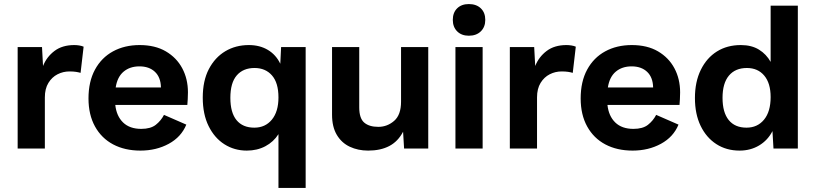

<svg xmlns="http://www.w3.org/2000/svg" viewBox="-20 -732 4018 946"><path d="M67 0V-500H187L192 -407Q210 -452 248.5 -481Q287 -510 346 -510Q358 -510 370.5 -508Q383 -506 392 -502L377 -373Q367 -376 354 -378Q341 -380 322 -380Q291 -380 263.5 -366Q236 -352 218.5 -323.5Q201 -295 201 -252V0Z M672 10Q595 10 537.5 -20.5Q480 -51 448 -109Q416 -167 416 -247Q416 -330 448 -389Q480 -448 537 -479Q594 -510 668 -510Q744 -510 797 -479Q850 -448 878 -395.5Q906 -343 906 -277Q906 -259 905 -243.5Q904 -228 903 -215H548Q554 -160 586.5 -128.5Q619 -97 676 -97Q722 -97 747.5 -117Q773 -137 788 -166L898 -118Q873 -57 811.5 -23.5Q750 10 672 10ZM550 -301H773Q772 -351 743.5 -378Q715 -405 667 -405Q620 -405 589 -379Q558 -353 550 -301Z M1352 194V-71Q1328 -33 1287.5 -11.5Q1247 10 1196 10Q1135 10 1086 -21Q1037 -52 1008 -110.5Q979 -169 979 -251Q979 -334 1009 -391.5Q1039 -449 1090 -479.5Q1141 -510 1206 -510Q1260 -510 1300 -486Q1340 -462 1361 -418L1365 -500H1486V194ZM1233 -103Q1287 -103 1319.5 -142.5Q1352 -182 1352 -252Q1352 -324 1320 -360.5Q1288 -397 1234 -397Q1178 -397 1146.5 -360.5Q1115 -324 1115 -250Q1115 -177 1145.5 -140Q1176 -103 1233 -103Z M1794 10Q1744 10 1703.5 -9Q1663 -28 1639.5 -67.5Q1616 -107 1616 -167V-500H1750V-203Q1750 -149 1774.5 -128Q1799 -107 1844 -107Q1888 -107 1922 -136.5Q1956 -166 1956 -231V-500H2090V0H1971L1966 -83Q1941 -35 1898 -12.5Q1855 10 1794 10Z M2358 -500V0H2224V-500ZM2290 -712Q2327 -712 2349 -691Q2371 -670 2371 -634Q2371 -599 2349 -577.5Q2327 -556 2290 -556Q2254 -556 2232.5 -577.5Q2211 -599 2211 -634Q2211 -670 2232.5 -691Q2254 -712 2290 -712Z M2492 0V-500H2612L2617 -407Q2635 -452 2673.5 -481Q2712 -510 2771 -510Q2783 -510 2795.5 -508Q2808 -506 2817 -502L2802 -373Q2792 -376 2779 -378Q2766 -380 2747 -380Q2716 -380 2688.5 -366Q2661 -352 2643.5 -323.5Q2626 -295 2626 -252V0Z M3097 10Q3020 10 2962.5 -20.5Q2905 -51 2873 -109Q2841 -167 2841 -247Q2841 -330 2873 -389Q2905 -448 2962 -479Q3019 -510 3093 -510Q3169 -510 3222 -479Q3275 -448 3303 -395.5Q3331 -343 3331 -277Q3331 -259 3330 -243.5Q3329 -228 3328 -215H2973Q2979 -160 3011.5 -128.5Q3044 -97 3101 -97Q3147 -97 3172.5 -117Q3198 -137 3213 -166L3323 -118Q3298 -57 3236.5 -23.5Q3175 10 3097 10ZM2975 -301H3198Q3197 -351 3168.5 -378Q3140 -405 3092 -405Q3045 -405 3014 -379Q2983 -353 2975 -301Z M3624 10Q3559 10 3509.5 -22Q3460 -54 3432 -112Q3404 -170 3404 -249Q3404 -329 3433 -388Q3462 -447 3512.5 -478.5Q3563 -510 3630 -510Q3683 -510 3719.5 -487.5Q3756 -465 3777 -427V-704H3911V0H3791L3786 -86Q3763 -41 3720.5 -15.5Q3678 10 3624 10ZM3658 -103Q3712 -103 3744.5 -142.5Q3777 -182 3777 -254Q3777 -322 3745.5 -359.5Q3714 -397 3660 -397Q3603 -397 3571.5 -359.5Q3540 -322 3540 -250Q3540 -178 3570.5 -140.5Q3601 -103 3658 -103Z"/></svg>

Font: Prodigy Sans SemiBold
Style: Regular
Weight: 600
Designer: Wei Huang
Foundry: Wei Huang
Version: Version 1.003; ttfautohint (v1.8.3)